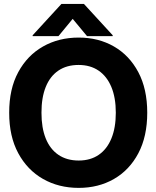

<svg xmlns="http://www.w3.org/2000/svg" viewBox="-20 -916 772 948"><path d="M707 -359.4Q707 -242.4 663.1 -159.3Q619.2 -76.3 542.7 -32.3Q466.1 11.7 368.6 11.7Q270.1 11.7 192.5 -32.4Q114.8 -76.6 70 -159.8Q25.1 -243 25.4 -359.4Q25.1 -476.6 70 -559.5Q114.8 -642.5 192.5 -686.5Q270.1 -730.5 368.6 -730.5Q466.1 -730.5 542.6 -686.5Q619 -642.5 663 -559.5Q707 -476.6 707 -359.4ZM551.8 -359.4Q551.8 -433.9 529.8 -486.6Q507.8 -539.3 466.8 -567.3Q425.8 -595.3 368 -595.3Q309.2 -595.3 268.1 -567.3Q227 -539.3 205.8 -486.6Q184.6 -433.9 184.8 -359.4Q184.6 -285.2 205.9 -232.3Q227.2 -179.5 268.5 -151.5Q309.8 -123.4 368.6 -123.4Q426.6 -123.4 467.4 -151.5Q508.3 -179.5 530 -232.3Q551.8 -285.2 551.8 -359.4ZM268.6 -737.5H141.2V-741.8L283.2 -896.5H394.5L536.5 -741.8V-737.5H409.8L338.9 -822.9Z"/></svg>

Font: Inter Display V
Style: Regular
Weight: 400
Designer: Rasmus Andersson
Foundry: rsms
Version: Version 3.015;git-src